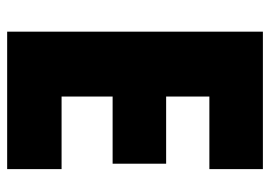

<svg xmlns="http://www.w3.org/2000/svg" viewBox="-129 -625 754 536"><g transform="rotate(90 248.0 -357.0)"><path d="M452.1 0H68.4V-713.9H452.1V-564.5H249.5V-443.8H437V-294.4H249.5V-151.9H452.1Z"/></g></svg>

Font: Open Sans SemiCondensed ExtraBold
Style: Regular
Weight: 800
Width: 4
Designer: Monotype Design Team
Foundry: Monotype Imaging Inc.
Version: Version 3.000